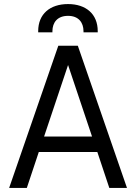

<svg xmlns="http://www.w3.org/2000/svg" viewBox="-20 -925 670 945"><path d="M25 0H112L171 -177H459L518 0H605L363 -700H267ZM168 -766H238V-771C238 -815 263 -847 315 -847C366 -847 391 -815 391 -771V-766H461V-772C461 -856 403 -905 315 -905C226 -905 168 -856 168 -772ZM197 -253 315 -605 433 -253Z"/></svg>

Font: Meta Space
Style: Regular
Weight: 400
Designer: Meta Pool / Florian Karsten
Foundry: Meta Pool / Florian Karsten
Version: Version 2.000;Glyphs 3.1.1 (3137)